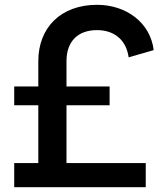

<svg xmlns="http://www.w3.org/2000/svg" viewBox="-20 -777 697 797"><path d="M39 0H585V-100H256V-340H435V-418H256V-523C256 -605 303 -652 383 -652C452 -652 504 -613 514 -539L618 -569C604 -684 503 -757 383 -757C233 -757 139 -663 139 -523V-418H39V-340H139V-100H39Z"/></svg>

Font: Mluvka SemiBold
Style: Regular
Weight: 600
Designer: Modified by Jiří Krblich, Original typeface by Gumpita Rahayu
Foundry: Gumpita Rahayu & Jiří Krblich
Version: Version 2.000;Glyphs 3.1.1 (3134)